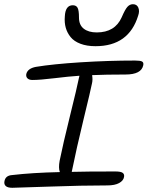

<svg xmlns="http://www.w3.org/2000/svg" viewBox="-44 -913 697 907"><path d="M407.2 -694.8Q366.2 -694.8 335.9 -706.3Q305.7 -717.8 289.6 -737.8Q273.4 -757.8 266.6 -782Q259.8 -806.2 262.2 -835Q264.6 -888.2 299.8 -888.2Q315.9 -888.2 322.5 -876.2Q329.1 -864.3 329.1 -830.1Q329.1 -794.9 351.8 -777.3Q374.5 -759.8 413.1 -759.8Q499 -759.8 530.8 -831.1Q546.4 -867.7 557.6 -880.4Q568.8 -893.1 584 -893.1Q602.5 -893.1 609.4 -877Q616.2 -860.8 608.9 -839.8Q564.9 -694.8 407.2 -694.8ZM14.2 -25.9Q-7.8 -25.9 -16.8 -34.2Q-25.9 -42.5 -22.9 -57.1Q-18.1 -83.5 12.2 -85.9Q108.4 -97.2 238.8 -100.1Q231.4 -119.1 237.8 -153.8Q253.4 -231.4 286.6 -365.5Q319.8 -499.5 329.1 -545.9Q331.1 -551.8 331.1 -555.2Q280.3 -551.8 212.6 -543.5Q145 -535.2 108.9 -535.2Q94.2 -535.2 86.2 -542.5Q78.1 -549.8 80.1 -563Q86.4 -589.8 126 -597.2Q206.1 -610.4 336.9 -618.7Q467.8 -627 594.2 -627Q619.1 -627 627.2 -622.3Q635.3 -617.7 632.8 -605Q624 -561 548.8 -561Q455.6 -561 391.1 -558.1Q395 -535.6 390.1 -517.1Q384.8 -489.3 350.8 -349.6Q316.9 -210 295.9 -106Q295.9 -103 294.9 -101.1Q360.8 -103 501 -103Q526.9 -103 535.6 -96.4Q544.4 -89.8 542 -77.1Q539.1 -59.6 518.8 -48.3Q498.5 -37.1 462.9 -37.1Q343.8 -37.1 189 -31.5Q34.2 -25.9 14.2 -25.9Z"/></svg>

Font: Shantell Sans Irregular Bouncy
Style: Italic
Weight: 300
Italic angle: -11.31°
Designer: Stephen Nixon, Anya Danilova, Shantell Martin
Foundry: Arrow Type
Version: Version 1.006;[9816181b4]